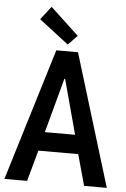

<svg xmlns="http://www.w3.org/2000/svg" viewBox="-62 -997 686 1042"><g transform="rotate(5 281.0 -476.5)"><path d="M2.4 0 222.2 -719.7H340.3L560.1 0H436.5L380.9 -201.2L370.6 -246.1L283.2 -569.8H279.3L191.9 -246.1L181.6 -201.2L126 0ZM128.9 -168.9V-272H433.6V-168.9ZM281.2 -756.3 120.1 -880.4 176.3 -952.6 331.1 -808.1Z"/></g></svg>

Font: Reddit Mono SemiBold
Style: Regular
Weight: 600
Monospace: yes
Designer: Stephen Hutchings
Foundry: Reddit
Version: Version 1.014